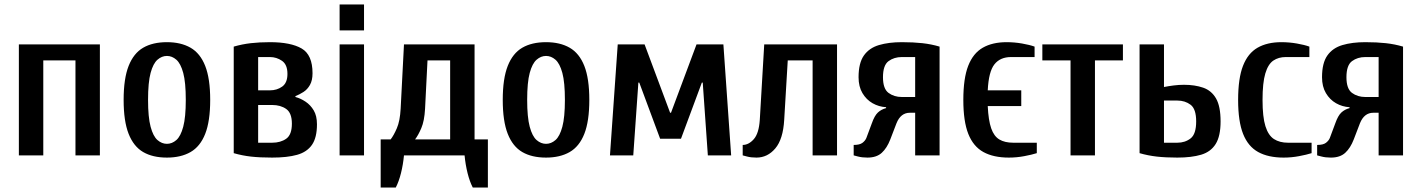

<svg xmlns="http://www.w3.org/2000/svg" viewBox="-20 -700 6406 865"><path d="M65 0V-500H430V0H320V-428H175V0Z M732 10Q668 10 625 -15Q582 -40 559.5 -97Q537 -154 537 -250Q537 -346 559.5 -403Q582 -460 625 -485Q668 -510 732 -510Q795 -510 838.5 -485Q882 -460 904.5 -403Q927 -346 927 -250Q927 -154 904.5 -97Q882 -40 838.5 -15Q795 10 732 10ZM732 -52Q755 -52 774.5 -69Q794 -86 805.5 -129Q817 -172 817 -250Q817 -329 805.5 -371.5Q794 -414 774.5 -431Q755 -448 732 -448Q709 -448 689.5 -431Q670 -414 658.5 -371.5Q647 -329 647 -250Q647 -172 658.5 -129Q670 -86 689.5 -69Q709 -52 732 -52Z M1206 10Q1151 10 1111 5.5Q1071 1 1033 -10V-490Q1071 -501 1110 -505.5Q1149 -510 1196 -510Q1290 -510 1339 -481.5Q1388 -453 1388 -370Q1388 -338 1376.5 -317.5Q1365 -297 1347 -285.5Q1329 -274 1311 -267V-263Q1334 -257 1356.5 -242Q1379 -227 1393.5 -202.5Q1408 -178 1408 -140Q1408 -80 1385.5 -47.5Q1363 -15 1318.5 -2.5Q1274 10 1206 10ZM1143 -57H1206Q1244 -57 1269.5 -75Q1295 -93 1295 -143Q1295 -191 1269.5 -209Q1244 -227 1206 -227H1143ZM1143 -293H1196Q1228 -293 1251.5 -310Q1275 -327 1275 -367Q1275 -409 1250.5 -426Q1226 -443 1196 -443H1143Z M1510 0V-500H1620V0ZM1510 -563V-680H1620V-563Z M1695 145V-72H1740Q1754 -90 1768 -122.5Q1782 -155 1785 -210L1800 -500H2118V-72H2178V145H2110Q2096 118 2086.5 80Q2077 42 2073 0H1800Q1796 42 1786.5 80Q1777 118 1763 145ZM1850 -72H2008V-428H1906L1895 -210Q1892 -155 1878 -122.5Q1864 -90 1850 -72Z M2440 10Q2376 10 2333 -15Q2290 -40 2267.5 -97Q2245 -154 2245 -250Q2245 -346 2267.5 -403Q2290 -460 2333 -485Q2376 -510 2440 -510Q2503 -510 2546.5 -485Q2590 -460 2612.5 -403Q2635 -346 2635 -250Q2635 -154 2612.5 -97Q2590 -40 2546.5 -15Q2503 10 2440 10ZM2440 -52Q2463 -52 2482.5 -69Q2502 -86 2513.5 -129Q2525 -172 2525 -250Q2525 -329 2513.5 -371.5Q2502 -414 2482.5 -431Q2463 -448 2440 -448Q2417 -448 2397.5 -431Q2378 -414 2366.5 -371.5Q2355 -329 2355 -250Q2355 -172 2366.5 -129Q2378 -86 2397.5 -69Q2417 -52 2440 -52Z M2728 0 2763 -500H2884L2999 -192H3003L3118 -500H3239L3274 0H3169L3146 -328H3142L3048 -75H2954L2860 -328H2856L2833 0Z M3388 10Q3363 10 3345 5Q3327 0 3326 0V-47Q3353 -47 3376 -73Q3399 -99 3403 -160L3423 -500H3751V0H3641V-428H3529L3513 -160Q3508 -73 3473 -31.5Q3438 10 3388 10Z M3888 10Q3864 10 3845 5Q3826 0 3826 0V-47Q3853 -47 3865.5 -56.5Q3878 -66 3883 -78L3908 -145Q3920 -179 3935 -193Q3950 -207 3972 -213V-217Q3939 -219 3911 -235Q3883 -251 3865.5 -280.5Q3848 -310 3848 -352Q3848 -416 3872 -450Q3896 -484 3940 -497Q3984 -510 4043 -510Q4095 -510 4135.5 -505.5Q4176 -501 4213 -490V0H4103V-192H4079Q4038 -192 4019 -145L3991 -72Q3976 -33 3952.5 -11.5Q3929 10 3888 10ZM4043 -263H4103V-443H4043Q4008 -443 3983 -424.5Q3958 -406 3958 -352Q3958 -300 3983 -281.5Q4008 -263 4043 -263Z M4525 10Q4456 10 4410.5 -15Q4365 -40 4342.5 -96.5Q4320 -153 4320 -250Q4320 -347 4342 -403.5Q4364 -460 4407.5 -485Q4451 -510 4515 -510Q4550 -510 4584.5 -504Q4619 -498 4641 -490V-443H4535Q4486 -443 4460 -410Q4434 -377 4430 -293H4581V-222H4430Q4433 -158 4445.5 -122Q4458 -86 4482.5 -71.5Q4507 -57 4545 -57H4651V-10Q4629 -3 4594.5 3.5Q4560 10 4525 10Z M4803 0V-428H4676V-500H5039V-428H4913V0Z M5284 10Q5232 10 5192 5.5Q5152 1 5114 -10V-500H5224V-308Q5244 -312 5267.5 -315Q5291 -318 5314 -318Q5363 -318 5400.5 -305Q5438 -292 5458.5 -256.5Q5479 -221 5479 -153Q5479 -87 5457 -51.5Q5435 -16 5391.5 -3Q5348 10 5284 10ZM5224 -57H5284Q5319 -57 5344 -76.5Q5369 -96 5369 -153Q5369 -209 5344 -228Q5319 -247 5284 -247H5224Z M5763 10Q5694 10 5648.5 -15Q5603 -40 5580.5 -96.5Q5558 -153 5558 -250Q5558 -347 5580 -403.5Q5602 -460 5645.5 -485Q5689 -510 5753 -510Q5788 -510 5822.5 -504Q5857 -498 5879 -490V-443H5773Q5740 -443 5716.5 -427Q5693 -411 5680.5 -369Q5668 -327 5668 -250Q5668 -173 5681 -131.5Q5694 -90 5719.5 -73.5Q5745 -57 5783 -57H5889V-10Q5867 -3 5832.5 3.5Q5798 10 5763 10Z M5976 10Q5952 10 5933 5Q5914 0 5914 0V-47Q5941 -47 5953.5 -56.5Q5966 -66 5971 -78L5996 -145Q6008 -179 6023 -193Q6038 -207 6060 -213V-217Q6027 -219 5999 -235Q5971 -251 5953.5 -280.5Q5936 -310 5936 -352Q5936 -416 5960 -450Q5984 -484 6028 -497Q6072 -510 6131 -510Q6183 -510 6223.5 -505.5Q6264 -501 6301 -490V0H6191V-192H6167Q6126 -192 6107 -145L6079 -72Q6064 -33 6040.5 -11.5Q6017 10 5976 10ZM6131 -263H6191V-443H6131Q6096 -443 6071 -424.5Q6046 -406 6046 -352Q6046 -300 6071 -281.5Q6096 -263 6131 -263Z"/></svg>

Font: Cuprum SemiBold
Style: Regular
Weight: 600
Designer: Jovanny Lemonad
Foundry: Jovanny Lemonad
Version: Version 3.000